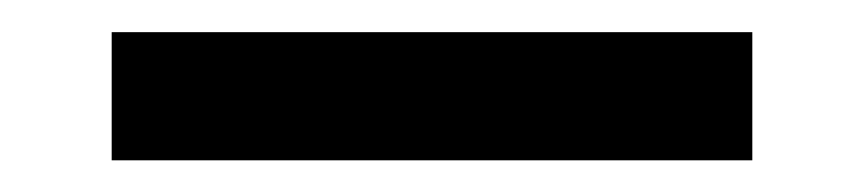

<svg xmlns="http://www.w3.org/2000/svg" viewBox="-20 -420 540 120"><path d="M49.8 -399.9H450.2V-319.8H49.8Z"/></svg>

Font: BIZ UDPMincho
Style: Bold
Weight: 700
Designer: TypeBank Co., Ltd.
Foundry: Morisawa Inc.
Version: Version 1.06